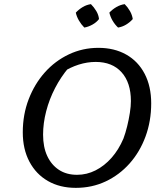

<svg xmlns="http://www.w3.org/2000/svg" viewBox="-20 -898 784 927"><path d="M346 9Q269 9 211.5 -24Q154 -57 122 -117.5Q90 -178 90 -259Q90 -345 118.5 -419Q147 -493 196.5 -548.5Q246 -604 312.5 -635.5Q379 -667 455 -667Q532 -667 589.5 -634.5Q647 -602 678.5 -541.5Q710 -481 710 -399Q710 -313 682.5 -238.5Q655 -164 605.5 -108.5Q556 -53 490 -22Q424 9 346 9ZM352 -54Q399 -54 441.5 -75.5Q484 -97 518.5 -136Q553 -175 576 -229Q586 -256 594 -288.5Q602 -321 607 -353Q612 -385 612 -410Q612 -499 567 -549Q522 -599 442 -599Q401 -599 360 -586Q319 -573 278 -547L313 -573Q274 -527 246 -473Q218 -419 203 -361Q188 -303 188 -248Q188 -188 208 -145Q228 -102 264.5 -78Q301 -54 352 -54ZM419 -878Q434 -863 445 -844.5Q456 -826 458 -806Q446 -790 426 -779Q406 -768 387 -765Q372 -780 361 -799Q350 -818 346 -837Q361 -853 379.5 -864Q398 -875 419 -878ZM582 -878Q597 -863 607.5 -844.5Q618 -826 621 -806Q607 -790 588.5 -779Q570 -768 550 -765Q535 -779 524 -797.5Q513 -816 508 -837Q523 -853 542 -864Q561 -875 582 -878Z"/></svg>

Font: Piazzolla Thin Medium
Style: Italic
Weight: 500
Italic angle: -11.3°
Version: Version 2.005